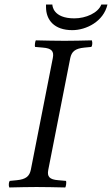

<svg xmlns="http://www.w3.org/2000/svg" viewBox="-20 -825 494 847"><path d="M213 -569 116 -76C110 -48 95 -34 54 -30L23 -27C19 -23 17 -7 21 2C66 1 102 0 141 0C179 0 224 1 268 2C271 -2 274 -22 271 -27L237 -30C198 -33 187 -46 193 -76L290 -569C296 -597 311 -611 352 -615L383 -618C387 -622 389 -638 385 -647C340 -646 304 -645 265 -645C227 -645 182 -646 138 -647C135 -643 132 -623 135 -618L169 -615C208 -612 219 -599 213 -569ZM299 -692C360 -692 437 -730 454 -805H427C413 -768 359 -744 308 -744C213 -744 211 -801 211 -805H183V-794C183 -737 219 -692 299 -692Z"/></svg>

Font: Libertinus Serif
Style: Italic
Weight: 400
Italic angle: -12°
Designer: Philipp H. Poll, Khaled Hosny
Foundry: Caleb Maclennan
Version: Version 7.050;RELEASE